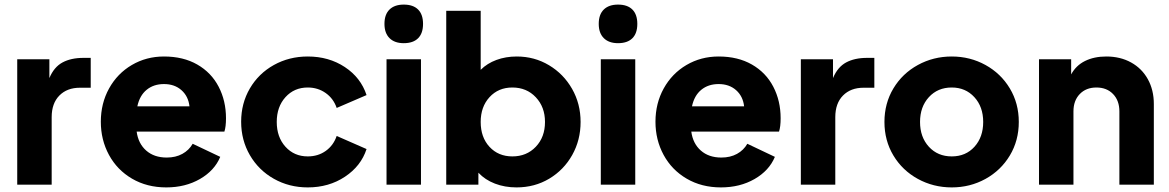

<svg xmlns="http://www.w3.org/2000/svg" viewBox="-20 -804 5088 836"><path d="M55 -546H195V-464Q215 -512 252 -532Q289 -552 343 -552H375V-422H328Q272 -422 238.5 -388Q205 -354 205 -294V0H55Z M419 -274Q419 -354 455 -419Q491 -484 554 -521Q617 -558 694 -558Q778 -558 839 -523Q900 -488 932 -426.5Q964 -365 964 -289Q964 -252 957 -231H575Q582 -179 616.5 -148.5Q651 -118 706 -118Q745 -118 774 -134Q803 -150 819 -178L939 -121Q914 -61 850.5 -24.5Q787 12 704 12Q620 12 555 -26Q490 -64 454.5 -129.5Q419 -195 419 -274ZM805 -341Q800 -385 770 -411.5Q740 -438 694 -438Q649 -438 618.5 -413Q588 -388 578 -341Z M1030 -274Q1030 -354 1068 -419Q1106 -484 1172.5 -521Q1239 -558 1320 -558Q1412 -558 1481.5 -512Q1551 -466 1576 -390L1446 -334Q1432 -375 1398 -399Q1364 -423 1320 -423Q1261 -423 1223 -381Q1185 -339 1185 -273Q1185 -207 1223 -165Q1261 -123 1320 -123Q1365 -123 1398.5 -147Q1432 -171 1446 -212L1576 -155Q1552 -81 1482 -34.5Q1412 12 1320 12Q1239 12 1172.5 -25.5Q1106 -63 1068 -128.5Q1030 -194 1030 -274Z M1663 -546H1813V0H1663ZM1738 -784Q1779 -784 1800.5 -762.5Q1822 -741 1822 -700Q1822 -659 1800.5 -637.5Q1779 -616 1738 -616Q1698 -616 1676 -638Q1654 -660 1654 -700Q1654 -741 1676 -762.5Q1698 -784 1738 -784Z M2063 -52V0H1923V-757H2073V-500Q2101 -528 2141.5 -543Q2182 -558 2230 -558Q2307 -558 2370.5 -520Q2434 -482 2471 -417Q2508 -352 2508 -273Q2508 -194 2471.5 -129Q2435 -64 2371.5 -26Q2308 12 2229 12Q2178 12 2135 -4.5Q2092 -21 2063 -52ZM2211 -123Q2273 -123 2313 -165Q2353 -207 2353 -273Q2353 -338 2313 -380.5Q2273 -423 2211 -423Q2150 -423 2111.5 -381Q2073 -339 2073 -273Q2073 -206 2111.5 -164.5Q2150 -123 2211 -123Z M2596 -546H2746V0H2596ZM2671 -784Q2712 -784 2733.5 -762.5Q2755 -741 2755 -700Q2755 -659 2733.5 -637.5Q2712 -616 2671 -616Q2631 -616 2609 -638Q2587 -660 2587 -700Q2587 -741 2609 -762.5Q2631 -784 2671 -784Z M2834 -274Q2834 -354 2870 -419Q2906 -484 2969 -521Q3032 -558 3109 -558Q3193 -558 3254 -523Q3315 -488 3347 -426.5Q3379 -365 3379 -289Q3379 -252 3372 -231H2990Q2997 -179 3031.5 -148.5Q3066 -118 3121 -118Q3160 -118 3189 -134Q3218 -150 3234 -178L3354 -121Q3329 -61 3265.5 -24.5Q3202 12 3119 12Q3035 12 2970 -26Q2905 -64 2869.5 -129.5Q2834 -195 2834 -274ZM3220 -341Q3215 -385 3185 -411.5Q3155 -438 3109 -438Q3064 -438 3033.5 -413Q3003 -388 2993 -341Z M3467 -546H3607V-464Q3627 -512 3664 -532Q3701 -552 3755 -552H3787V-422H3740Q3684 -422 3650.5 -388Q3617 -354 3617 -294V0H3467Z M3831 -273Q3831 -354 3870 -419Q3909 -484 3976.5 -521Q4044 -558 4124 -558Q4204 -558 4271 -521Q4338 -484 4377 -419Q4416 -354 4416 -273Q4416 -192 4377 -127Q4338 -62 4271 -25Q4204 12 4124 12Q4044 12 3976.5 -25Q3909 -62 3870 -127Q3831 -192 3831 -273ZM4124 -123Q4185 -123 4223 -165Q4261 -207 4261 -273Q4261 -339 4222.5 -381Q4184 -423 4124 -423Q4063 -423 4024.5 -381Q3986 -339 3986 -273Q3986 -207 4024.5 -165Q4063 -123 4124 -123Z M4504 -546H4644V-480Q4665 -519 4704.5 -538.5Q4744 -558 4797 -558Q4858 -558 4905 -532Q4952 -506 4978 -459Q5004 -412 5004 -351V0H4854V-319Q4854 -366 4826.5 -394.5Q4799 -423 4754 -423Q4709 -423 4681.5 -394.5Q4654 -366 4654 -319V0H4504Z"/></svg>

Font: Eudoxus Sans ExtraBold
Style: Regular
Weight: 800
Designer: Stijn de Vries
Foundry: tokotype
Version: Version 2.005